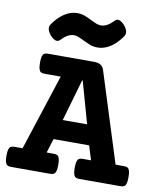

<svg xmlns="http://www.w3.org/2000/svg" viewBox="-93 -874 786 944"><g transform="rotate(10 299.5 -402.0)"><path d="M389.6 -547.9 531.2 -100.1H573.7Q585.4 -100.1 591.8 -96.2Q598.1 -92.3 601.3 -81.5Q604.5 -70.8 604.5 -50.3Q604.5 -29.8 601.3 -19Q598.1 -8.3 591.8 -4.2Q585.4 0 573.7 0H366.7Q355 0 348.6 -4.2Q342.3 -8.3 339.1 -19Q335.9 -29.8 335.9 -50.3Q335.9 -70.8 339.1 -81.5Q342.3 -92.3 348.6 -96.2Q355 -100.1 366.7 -100.1H408.7L386.7 -170.9H209L187 -100.1H223.1Q234.9 -100.1 241.2 -96.2Q247.6 -92.3 250.7 -81.5Q253.9 -70.8 253.9 -50.3Q253.9 -29.8 250.7 -19Q247.6 -8.3 241.2 -4.2Q234.9 0 223.1 0H25.9Q14.2 0 7.8 -4.2Q1.5 -8.3 -1.7 -19Q-4.9 -29.8 -4.9 -50.3Q-4.9 -70.8 -1.7 -81.5Q1.5 -92.3 7.8 -96.2Q14.2 -100.1 25.9 -100.1H66.9L190.4 -479.5H108.9Q97.2 -479.5 90.8 -483.6Q84.5 -487.8 81.3 -498.5Q78.1 -509.3 78.1 -529.8Q78.1 -550.3 81.3 -561Q84.5 -571.8 90.8 -575.7Q97.2 -579.6 108.9 -579.6H340.3Q359.9 -579.6 372.1 -572Q384.3 -564.5 389.6 -547.9ZM297.4 -479.5 237.3 -271H358.9L300.3 -479.5ZM290.5 -778.8Q308.1 -770 319.1 -765.9Q330.1 -761.7 341.8 -761.7Q371.6 -761.7 404.8 -796.9Q411.6 -803.7 419.4 -803.7Q433.6 -803.7 451.7 -784.2Q469.2 -764.6 469.2 -747.1Q469.2 -737.3 464.4 -730.5Q439.5 -693.4 408.2 -672.6Q377 -651.9 343.3 -651.9Q323.7 -651.9 307.6 -657.7Q291.5 -663.6 270 -674.3Q252.4 -683.1 241.5 -687.3Q230.5 -691.4 218.8 -691.4Q189 -691.4 155.8 -656.2Q148.9 -649.4 141.1 -649.4Q127 -649.4 108.9 -668.9Q91.3 -688.5 91.3 -706.1Q91.3 -715.8 96.2 -722.7Q121.1 -759.8 152.3 -780.5Q183.6 -801.3 217.3 -801.3Q236.8 -801.3 252.9 -795.4Q269 -789.6 290.5 -778.8Z"/></g></svg>

Font: Courier Prime
Style: Bold
Weight: 700
Designer: Alan Dague-Greene, Quote-Unquote Apps
Foundry: Quote-Unquote Apps
Version: Version 3.018